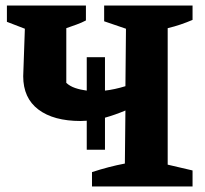

<svg xmlns="http://www.w3.org/2000/svg" viewBox="-20 -675 742 695"><path d="M313 0V-52Q374 -72 432 -83L434 -275Q396 -259 360 -249V-133H294V-238Q283 -237 272 -237Q174 -237 119 -278.5Q64 -320 64 -399L70 -571L5 -596V-655H291V-601Q276 -593 258 -586.5Q240 -580 220 -573V-375Q233 -363 252 -356.5Q271 -350 294 -347V-468H360V-347Q395 -351 434 -363L436 -571L357 -598V-655H677V-603Q656 -594 634 -586.5Q612 -579 587 -573V-79L677 -58V0Z"/></svg>

Font: Piazzolla
Style: Bold
Weight: 700
Designer: Juan Pablo del Peral
Foundry: Huerta Tipografica
Version: Version 1.330